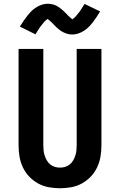

<svg xmlns="http://www.w3.org/2000/svg" viewBox="-20 -996 640 1024"><path d="M300 8Q270 8 240 2.5Q210 -3 183.5 -17.5Q157 -32 136 -54Q115 -76 102 -103.5Q89 -131 84 -161Q79 -191 79 -221V-735H211V-221Q211 -207 212.5 -193Q214 -179 218.5 -165.5Q223 -152 230 -140Q237 -128 248 -119Q259 -110 272.5 -106Q286 -102 300 -102Q314 -102 327.5 -106Q341 -110 352 -119Q363 -128 370 -140Q377 -152 381.5 -165.5Q386 -179 387.5 -193Q389 -207 389 -221V-735H521V-221Q521 -191 516 -161Q511 -131 498 -103.5Q485 -76 464 -54Q443 -32 416.5 -17.5Q390 -3 360 2.5Q330 8 300 8ZM366 -812Q357 -812 350 -813Q343 -814 334.5 -817Q326 -820 318.5 -823.5Q311 -827 305 -831Q299 -835 292 -841Q285 -847 279.5 -852Q274 -857 268.5 -863Q263 -869 256.5 -875.5Q250 -882 245 -886Q240 -890 234 -895Q231 -893 225 -888Q219 -883 216 -879.5Q213 -876 210 -872Q207 -868 203 -863.5Q199 -859 195 -853.5Q191 -848 187 -841.5Q183 -835 178.5 -828Q174 -821 169 -813L86 -854Q97 -872 107 -886.5Q117 -901 127 -913.5Q137 -926 147.5 -936.5Q158 -947 172 -956Q186 -965 202 -970.5Q218 -976 234 -976Q243 -976 250 -975Q257 -974 265.5 -971.5Q274 -969 281.5 -965Q289 -961 295 -957Q301 -953 308 -947Q315 -941 320.5 -936Q326 -931 331.5 -925Q337 -919 343.5 -912.5Q350 -906 355 -902Q360 -898 366 -893Q369 -895 375 -900Q381 -905 384 -908.5Q387 -912 390 -916Q393 -920 397 -924.5Q401 -929 405 -934.5Q409 -940 413 -946.5Q417 -953 421.5 -960Q426 -967 431 -975L514 -935Q503 -917 493 -902Q483 -887 473 -874.5Q463 -862 452.5 -851.5Q442 -841 428 -832Q414 -823 398 -817.5Q382 -812 366 -812Z"/></svg>

Font: Iosevka SS04 XBd Ex
Style: Regular
Weight: 800
Width: 7
Monospace: yes
Designer: Belleve Invis
Foundry: Belleve Invis
Version: Version 19.0.0; ttfautohint (v1.8.4)